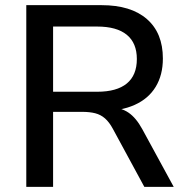

<svg xmlns="http://www.w3.org/2000/svg" viewBox="-20 -725 717 745"><path d="M82 0V-705H374Q488 -705 550 -651Q612 -597 612 -498Q612 -434 584 -388Q556 -342 502.5 -318Q449 -294 374 -294L383 -308H409Q449 -308 478.5 -288Q508 -268 532 -224L654 0H540L418 -225Q404 -251 387.5 -265.5Q371 -280 349.5 -285.5Q328 -291 299 -291H186V0ZM186 -369H357Q433 -369 472 -401Q511 -433 511 -496Q511 -558 472 -590Q433 -622 357 -622H186Z"/></svg>

Font: Nunito Sans 12pt SemiBold
Style: Regular
Weight: 600
Designer: Vernon Adams
Foundry: Vernon Adams
Version: Version 3.101;gftools[0.9.27]